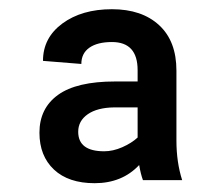

<svg xmlns="http://www.w3.org/2000/svg" viewBox="-20 -741 484 423"><path d="M294.9 -344.2Q290 -357.4 286.6 -377.4Q249 -337.4 188.5 -337.4Q130.9 -337.4 98.9 -367.4Q66.9 -397.5 66.9 -448.7Q66.9 -502.4 107.9 -532Q148.9 -561.5 233.4 -561.5H283.2V-586.4Q283.2 -648.4 226.6 -648.4Q194.8 -648.4 177 -636Q159.2 -623.5 159.2 -600.1L74.7 -606.9Q74.7 -657.7 117.4 -689.2Q160.2 -720.7 226.6 -720.7Q292.5 -720.7 330.6 -685.5Q368.7 -650.4 368.7 -585.4V-431.2Q368.7 -383.8 381.3 -344.2ZM209.5 -407.7Q229 -407.7 249.5 -416.7Q270 -425.8 283.2 -438V-504.4H231.4Q194.3 -503.9 173.3 -489.3Q152.3 -474.6 152.3 -450.7Q152.3 -407.7 209.5 -407.7Z"/></svg>

Font: RobotoDraft
Style: Bold
Weight: 700
Version: Version 2.001150; 2014